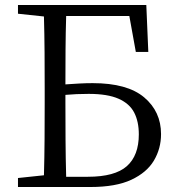

<svg xmlns="http://www.w3.org/2000/svg" viewBox="-20 -749 705 769"><path d="M245 -41H332Q440 -41 488 -83.5Q536 -126 536 -211Q536 -262 517.5 -298Q499 -334 455 -353.5Q411 -373 335 -373Q310 -373 287 -372Q264 -371 242 -369V-338Q242 -264 242.5 -189.5Q243 -115 245 -41ZM498 -685H245Q243 -618 242.5 -550Q242 -482 242 -411Q270 -413 297.5 -414.5Q325 -416 351 -416Q490 -416 557.5 -359Q625 -302 625 -212Q625 -154 596.5 -106Q568 -58 506 -29Q444 0 342 0H52V-36L156 -47Q158 -119 158.5 -191.5Q159 -264 159 -338V-393Q159 -465 158.5 -538Q158 -611 156 -683L52 -694V-729H566L574 -541H524Z"/></svg>

Font: Shippori Mincho TTF
Style: Regular
Weight: 400
Version: Version 2.100